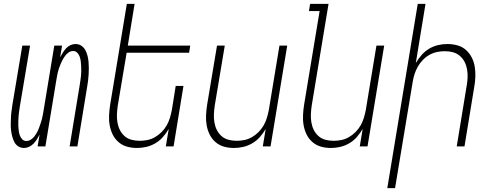

<svg xmlns="http://www.w3.org/2000/svg" viewBox="-20 -755 2540 990"><path d="M104 8Q87 8 74 -0.5Q61 -9 54 -22.5Q47 -36 43 -51.5Q39 -67 37 -83.5Q35 -100 35.5 -116Q36 -132 36.5 -149Q37 -166 39.5 -182.5Q42 -199 44 -215L95 -520H135L83 -210Q81 -197 79 -184Q77 -171 76 -158Q75 -145 74.5 -132Q74 -119 74.5 -106.5Q75 -94 76.5 -81.5Q78 -69 82 -57.5Q86 -46 94.5 -37Q103 -28 116 -28Q128 -28 139 -35Q150 -42 157.5 -52Q165 -62 171 -73Q177 -84 181 -95Q185 -106 189 -117.5Q193 -129 196 -140.5Q199 -152 201 -163.5Q203 -175 205 -187L260 -520H300L290 -459Q296 -471 303.5 -483Q311 -495 320.5 -505.5Q330 -516 343 -522Q356 -528 369 -528Q386 -528 399 -519.5Q412 -511 419.5 -497.5Q427 -484 431 -468.5Q435 -453 436.5 -436.5Q438 -420 438 -404Q438 -388 437 -371Q436 -354 434 -337.5Q432 -321 429 -305L379 0H339L390 -310Q392 -323 394 -336Q396 -349 397.5 -362Q399 -375 399 -388Q399 -401 398.5 -413.5Q398 -426 396.5 -438.5Q395 -451 391 -462.5Q387 -474 378.5 -483Q370 -492 357 -492Q345 -492 334.5 -485Q324 -478 316.5 -468Q309 -458 303 -447Q297 -436 292.5 -425Q288 -414 284 -402.5Q280 -391 277.5 -379.5Q275 -368 273 -356.5Q271 -345 269 -333L214 0H174L184 -61Q178 -49 170.5 -37Q163 -25 153 -14.5Q143 -4 130 2Q117 8 104 8Z M686 8Q659 8 634.5 1Q610 -6 591 -22.5Q572 -39 561 -61.5Q550 -84 545.5 -109.5Q541 -135 542.5 -162Q544 -189 548 -215L634 -735H674L639 -520H961L955 -483H633L587 -209Q584 -188 583 -166.5Q582 -145 585.5 -124Q589 -103 598 -85Q607 -67 622 -53.5Q637 -40 657.5 -34.5Q678 -29 700 -29Q720 -29 740 -33Q760 -37 778.5 -47.5Q797 -58 813 -74Q829 -90 839.5 -108.5Q850 -127 856 -147Q862 -167 866 -187L886 -312H926L875 0H835L850 -90Q837 -68 820 -48.5Q803 -29 780.5 -16Q758 -3 734 2.5Q710 8 686 8Z M1186 8Q1159 8 1134.5 1Q1110 -6 1091 -22.5Q1072 -39 1061 -61.5Q1050 -84 1045.5 -109.5Q1041 -135 1042.5 -162Q1044 -189 1048 -215L1099 -520H1139L1087 -209Q1084 -188 1083 -166.5Q1082 -145 1085.5 -124Q1089 -103 1098 -85Q1107 -67 1122 -53.5Q1137 -40 1157.5 -34.5Q1178 -29 1200 -29Q1220 -29 1240 -33Q1260 -37 1278.5 -47.5Q1297 -58 1313 -74Q1329 -90 1339.5 -108.5Q1350 -127 1356 -147Q1362 -167 1366 -187L1421 -520H1461L1375 0H1335L1350 -90Q1337 -68 1320 -48.5Q1303 -29 1280.5 -16Q1258 -3 1234 2.5Q1210 8 1186 8Z M1686 8Q1659 8 1634.5 1Q1610 -6 1591 -22.5Q1572 -39 1561 -61.5Q1550 -84 1545.5 -109.5Q1541 -135 1542.5 -162Q1544 -189 1548 -215L1628 -698H1573L1579 -735H1674L1587 -209Q1584 -188 1583 -166.5Q1582 -145 1585.5 -124Q1589 -103 1598 -85Q1607 -67 1622 -53.5Q1637 -40 1657.5 -34.5Q1678 -29 1700 -29Q1720 -29 1740 -33Q1760 -37 1778.5 -47.5Q1797 -58 1813 -74Q1829 -90 1839.5 -108.5Q1850 -127 1856 -147Q1862 -167 1866 -187L1921 -520H1961L1875 0H1835L1850 -90Q1837 -68 1820 -48.5Q1803 -29 1780.5 -16Q1758 -3 1734 2.5Q1710 8 1686 8Z M1977 215 2134 -735H2174L2124 -430Q2137 -452 2154 -471.5Q2171 -491 2193 -504Q2215 -517 2239 -522.5Q2263 -528 2287 -528Q2314 -528 2339 -521Q2364 -514 2382.5 -497.5Q2401 -481 2412.5 -458.5Q2424 -436 2428 -410.5Q2432 -385 2431 -358Q2430 -331 2425 -305L2375 0H2335L2386 -311Q2390 -332 2391 -353.5Q2392 -375 2388.5 -396Q2385 -417 2376 -435Q2367 -453 2351.5 -466.5Q2336 -480 2316 -485.5Q2296 -491 2274 -491Q2254 -491 2234 -487Q2214 -483 2195 -472.5Q2176 -462 2160.5 -446Q2145 -430 2134.5 -411.5Q2124 -393 2117.5 -373Q2111 -353 2108 -333L2017 215Z"/></svg>

Font: Iosevka Extralight Oblique
Style: Regular
Weight: 200
Italic angle: -9°
Monospace: yes
Designer: Belleve Invis
Foundry: Belleve Invis
Version: Version 32.5.0; ttfautohint (v1.8.4)